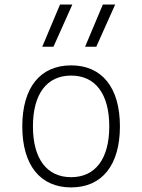

<svg xmlns="http://www.w3.org/2000/svg" viewBox="-20 -815 626 845"><path d="M293 9.8C428.7 9.8 507.8 -87.9 507.8 -258.8C507.8 -429.7 428.7 -527.3 293 -527.3C157.2 -527.3 78.1 -429.7 78.1 -258.8C78.1 -87.9 157.2 9.8 293 9.8ZM293 -35.2C186 -35.2 125 -116.2 125 -258.8C125 -401.4 186 -482.4 293 -482.4C399.9 -482.4 460.9 -401.4 460.9 -258.8C460.9 -116.2 399.9 -35.2 293 -35.2ZM166 -609.4H215.3L298.3 -794.9H244.1ZM354.5 -609.4H403.8L486.8 -794.9H432.6Z"/></svg>

Font: Cascadia Code PL ExtraLight
Style: Regular
Weight: 200
Monospace: yes
Designer: Aaron Bell
Foundry: Saja Typeworks
Version: Version 2404.023